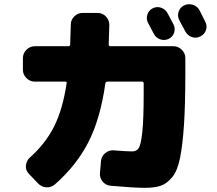

<svg xmlns="http://www.w3.org/2000/svg" viewBox="-20 -852 1040 922"><path d="M713 -812Q733 -822 753.5 -815Q774 -808 785 -788Q790 -779 799 -761.5Q808 -744 813 -735Q823 -715 816 -694.5Q809 -674 789 -665Q770 -656 749.5 -663Q729 -670 719 -689Q714 -698 705 -715.5Q696 -733 691 -742Q681 -761 687.5 -781.5Q694 -802 713 -812ZM938 -803Q943 -793 952.5 -774Q962 -755 966 -747Q976 -727 969 -707Q962 -687 942 -677Q922 -667 901.5 -674Q881 -681 870 -701Q861 -719 841 -755Q831 -775 837.5 -795.5Q844 -816 864 -826Q884 -836 906 -829Q928 -822 938 -803ZM813 -630Q836 -630 853 -613Q870 -596 870 -573V-500Q870 -350 863.5 -252.5Q857 -155 844.5 -93Q832 -31 806.5 -0.5Q781 30 752 40Q723 50 675 50Q624 50 511 40Q488 38 473 20Q458 2 460 -21L465 -79Q467 -102 485.5 -117Q504 -132 527 -130Q584 -125 615 -125Q636 -125 646.5 -141.5Q657 -158 663.5 -219.5Q670 -281 670 -405V-451Q670 -460 662 -460H495Q488 -460 486 -452Q462 -282 404.5 -169.5Q347 -57 243 34Q225 49 202 47.5Q179 46 162 28L118 -18Q102 -35 104.5 -58Q107 -81 124 -96Q198 -162 239.5 -244Q281 -326 300 -452Q302 -460 293 -460H147Q124 -460 107 -477Q90 -494 90 -517V-573Q90 -596 107 -613Q124 -630 147 -630H308Q317 -630 317 -639Q320 -729 320 -734Q320 -757 337 -773.5Q354 -790 377 -790H448Q472 -790 488.5 -773Q505 -756 505 -732Q505 -729 502 -639Q502 -630 510 -630Z"/></svg>

Font: Rounded Mplus 1c Black
Style: Regular
Weight: 900
Version: Version 1.059.20150529